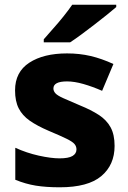

<svg xmlns="http://www.w3.org/2000/svg" viewBox="-20 -879 546 816"><path d="M467 -259Q467 -178 410.5 -130.5Q354 -83 234 -83Q176 -83 132.5 -90Q89 -97 45 -115V-251Q93 -229 145 -217.5Q197 -206 233 -206Q271 -206 288 -216Q305 -226 305 -244Q305 -257 296.5 -267Q288 -277 262.5 -289.5Q237 -302 187 -323Q138 -344 106.5 -366Q75 -388 59.5 -418.5Q44 -449 44 -495Q44 -573 104.5 -612.5Q165 -652 265 -652Q318 -652 365 -641Q412 -630 462 -607L414 -493Q373 -511 334.5 -522Q296 -533 265 -533Q207 -533 207 -503Q207 -492 215.5 -482.5Q224 -473 248.5 -462Q273 -451 320 -431Q367 -412 400 -390.5Q433 -369 450 -338Q467 -307 467 -259ZM474 -849Q458 -835 433 -815Q408 -795 379.5 -773Q351 -751 324.5 -731.5Q298 -712 278 -699H166V-712Q182 -731 205 -756.5Q228 -782 250 -809.5Q272 -837 287 -859H474Z"/></svg>

Font: Noto Sans Telugu UI ExtraBold
Style: Regular
Weight: 800
Designer: Jelle Bosma - Monotype Design Team
Foundry: Monotype Imaging Inc.
Version: Version 2.005; ttfautohint (v1.8.4.7-5d5b)